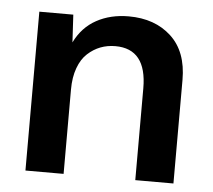

<svg xmlns="http://www.w3.org/2000/svg" viewBox="-43 -556 669 602"><g transform="rotate(5 291.5 -255.0)"><path d="M338.9 -509.8Q421.4 -509.8 472.7 -462.4Q523.9 -415 523.9 -326.2V0H403.8V-289.1Q403.8 -413.1 305.2 -413.1Q280.3 -413.1 258.5 -404.8Q236.8 -396.5 218.3 -379.6Q199.7 -362.8 189 -333.5Q178.2 -304.2 178.2 -265.1V0H58.1V-500H165L169.9 -413.1Q193.8 -461.9 237.8 -485.8Q281.7 -509.8 338.9 -509.8Z"/></g></svg>

Font: Human Sans Medium
Style: Regular
Weight: 500
Designer: Tim Radville
Foundry: Continuum
Version: Version 1.000;FEAKit 1.0